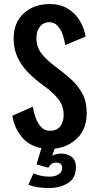

<svg xmlns="http://www.w3.org/2000/svg" viewBox="-20 -726 490 950"><path d="M219 204.5Q193 204.5 167 200.5Q141 196.5 120.5 188L145.5 131.5Q165 140 183.8 144Q202.5 148 224.5 148Q252.5 148 270 136.5Q287.5 125 287.5 105Q287.5 78.5 259 78.5Q232 78.5 219.5 104L160.5 87.5L185 7Q122 -5 86.2 -49.8Q50.5 -94.5 41 -153.5L142.5 -198Q146.5 -170.5 156.5 -143Q166.5 -115.5 183.8 -97.2Q201 -79 226.5 -79Q261.5 -79 278.2 -101.2Q295 -123.5 295 -157.5Q295 -203 267.5 -237Q240 -271 190 -306.5Q154 -332.5 121.2 -365.2Q88.5 -398 68 -439.8Q47.5 -481.5 47.5 -534Q47.5 -614.5 97.8 -660.2Q148 -706 226 -706Q278.5 -706 316 -682.8Q353.5 -659.5 375.2 -622.8Q397 -586 403.5 -545L302.5 -503Q299.5 -528 290.5 -554Q281.5 -580 265.2 -598Q249 -616 224 -616Q193.5 -616 176.8 -593.2Q160 -570.5 160 -537Q160 -496 183.2 -464Q206.5 -432 255 -396Q294 -367 329.2 -335.8Q364.5 -304.5 386.8 -264Q409 -223.5 409 -166.5Q409 -88 362.8 -42.8Q316.5 2.5 250.5 9.5L238.5 44.5Q257 34 285 34Q311.5 34 333.5 49.5Q355.5 65 355.5 102Q355.5 156.5 315.5 180.5Q275.5 204.5 219 204.5Z"/></svg>

Font: Trispace Condensed Medium
Style: Regular
Weight: 500
Width: 3
Designer: Tyler Finck
Foundry: Etcetera Type Company
Version: Version 1.210; ttfautohint (v1.8.3)